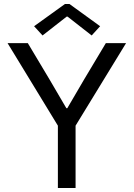

<svg xmlns="http://www.w3.org/2000/svg" viewBox="-20 -934 664 954"><path d="M267.6 -309.6 17.6 -719.7H118.2L225.6 -540L309.6 -396.5H314.5L398.4 -540L505.9 -719.7H606.4L355.5 -309.6V0H267.6ZM149.4 -803.7 302.7 -914.1H325.2L477.5 -803.7L435.5 -757.8L315.4 -851.6H311.5L191.4 -757.8Z"/></svg>

Font: Reddit Sans Fudge
Style: Regular
Weight: 400
Designer: Stephen Hutchings
Foundry: Reddit
Version: Version 1.011